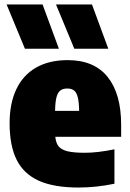

<svg xmlns="http://www.w3.org/2000/svg" viewBox="-20 -828 580 859"><path d="M522 -216H227.5Q230 -188 242.5 -173Q255 -158 282.5 -151.2Q310 -144.5 359.5 -144.5Q416 -144.5 492 -160V-6Q410 11 331.5 11Q222 11 154.2 -19.2Q86.5 -49.5 54.8 -112.5Q23 -175.5 23 -277Q23 -365 52.8 -428.2Q82.5 -491.5 140.8 -525.2Q199 -559 283 -559Q401 -559 461.5 -483.8Q522 -408.5 522 -270ZM226.5 -332H334Q333.5 -371 328 -392.8Q322.5 -414.5 311.2 -423.2Q300 -432 281 -432Q261.5 -432 250 -423.2Q238.5 -414.5 232.8 -393Q227 -371.5 226.5 -332ZM91.5 -610 9.5 -808H170.5L243.5 -610ZM312.5 -610 230.5 -808H391.5L464.5 -610Z"/></svg>

Font: Encode Sans Semi Condensed Black
Style: Regular
Weight: 900
Width: 4
Designer: Multiple Designers
Foundry: Impallari Type
Version: Version 2.000